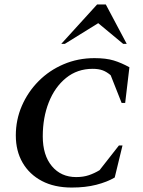

<svg xmlns="http://www.w3.org/2000/svg" viewBox="-20 -832 643 862"><path d="M302 10Q224 10 168 -19.5Q112 -49 81.5 -101.5Q51 -154 51 -224Q51 -294 78 -356.5Q105 -419 153 -467.5Q201 -516 265.5 -543.5Q330 -571 404 -571Q456 -571 490.5 -560.5Q525 -550 561 -530L542 -370H526L477 -494Q460 -509 441.5 -516Q423 -523 396 -523Q327 -523 276.5 -482Q226 -441 199 -372.5Q172 -304 172 -220Q172 -135 213 -86Q254 -37 322 -37Q354 -37 379 -45.5Q404 -54 427 -68L514 -179H530L495 -35Q461 -15 412.5 -2.5Q364 10 302 10ZM255 -635 416 -812H455L549 -635H533L421 -728L271 -635Z"/></svg>

Font: Spectral SC SemiBold
Style: Italic
Weight: 600
Italic angle: -10°
Designer: Jean-Baptiste Levee
Foundry: Production Type
Version: Version 2.001